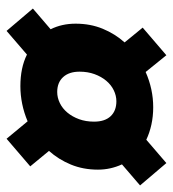

<svg xmlns="http://www.w3.org/2000/svg" viewBox="9 -621 526 584"><g transform="rotate(90 272.0 -329.0)"><path d="M74 -86 6 -166 69 -220Q52 -254 52 -296Q52 -341 67.5 -378.5Q83 -416 109 -445L64 -500L148 -572L199 -509Q251 -532 306 -532Q334 -532 359 -526.5Q384 -521 405 -511L476 -572L544 -492L480 -437Q496 -402 496 -364Q496 -319 480.5 -281.5Q465 -244 439 -215L486 -158L402 -86L349 -150Q323 -139 296 -133.5Q269 -128 242 -128Q186 -128 146 -148ZM260 -240Q277 -240 293.5 -248Q310 -256 322.5 -271Q335 -286 342.5 -306.5Q350 -327 350 -352Q350 -385 333.5 -402.5Q317 -420 288 -420Q271 -420 254.5 -412Q238 -404 225.5 -389Q213 -374 205.5 -353.5Q198 -333 198 -308Q198 -276 214.5 -258Q231 -240 260 -240Z"/></g></svg>

Font: TypoPRO Source Sans Pro
Style: Italic
Weight: 900
Italic angle: -11°
Designer: Paul D. Hunt
Foundry: Adobe Systems Incorporated
Version: Version 1.075;PS 2.000;hotconv 1.0.86;makeotf.lib2.5.63406